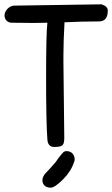

<svg xmlns="http://www.w3.org/2000/svg" viewBox="-20 -675 518 887"><path d="M1 -604Q1 -589 10.5 -579.5Q20 -570 35 -570L137 -569L199 -570Q193 -527 193 -316Q193 -106 199 -29Q202 4 231 4Q250 4 261 0Q277 -4 277 -36L273 -387V-421Q273 -481 278 -572Q353 -576 437 -576Q478 -576 478 -626Q478 -646 449 -655L44 -649Q26 -647 13.5 -633Q1 -619 1 -604ZM325 61Q325 47 316 35.5Q307 24 288 23Q278 23 271.5 29.5Q265 36 251 54Q237 76 223 90Q215 98 205 110L188 128Q176 143 176 158Q176 173 186 182.5Q196 192 214 192Q233 192 271 154Q308 117 322 74Q325 70 325 61Z"/></svg>

Font: Patrick Hand SC
Style: Regular
Weight: 400
Designer: Patrick Wagesreiter
Foundry: Patrick Wagesreiter
Version: Version 2.001; ttfautohint (v1.8.2)